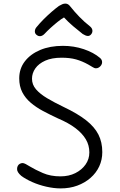

<svg xmlns="http://www.w3.org/2000/svg" viewBox="-20 -1029 667 1068"><path d="M536 -707Q542 -702 545 -696Q548 -690 548 -683Q548 -674 543 -666.5Q538 -659 530.5 -654Q523 -649 513 -649Q506 -649 496.5 -655Q487 -661 471 -670Q437 -689 403 -698.5Q369 -708 323 -708Q268 -708 231.5 -691.5Q195 -675 176.5 -648.5Q158 -622 158 -591Q158 -558 180.5 -532Q203 -506 242.5 -482.5Q282 -459 334 -434Q412 -397 459 -360Q506 -323 527.5 -280.5Q549 -238 549 -183Q549 -140 532 -103.5Q515 -67 483.5 -39.5Q452 -12 410 3.5Q368 19 317 19Q280 19 238 9.5Q196 0 159 -16.5Q122 -33 98 -51Q74 -72 75 -89Q75 -99 79 -106.5Q83 -114 90.5 -118Q98 -122 106 -122Q112 -122 123 -116.5Q134 -111 148 -102Q176 -85 218.5 -66.5Q261 -48 316 -48Q363 -48 399 -66Q435 -84 456 -114Q477 -144 477 -181Q477 -221 457.5 -254Q438 -287 400 -316Q362 -345 301 -371Q258 -391 219.5 -411.5Q181 -432 151 -457.5Q121 -483 104 -516Q87 -549 87 -593Q87 -647 118 -687.5Q149 -728 203.5 -751Q258 -774 330 -774Q391 -774 446 -755.5Q501 -737 536 -707ZM229 -842Q218 -830 205.5 -828Q193 -826 181 -837Q173 -845 174 -857Q175 -869 184 -879Q201 -900 223 -922Q245 -944 267.5 -963.5Q290 -983 308 -996Q318 -1002 326.5 -1005.5Q335 -1009 343 -1009Q352 -1009 358.5 -1005Q365 -1001 371 -993Q394 -964 421.5 -935.5Q449 -907 481 -882Q493 -872 494 -859.5Q495 -847 486 -837Q478 -828 467 -829Q456 -830 440 -840Q413 -861 386 -884Q359 -907 336 -932Q320 -923 299.5 -906.5Q279 -890 260.5 -873Q242 -856 229 -842Z"/></svg>

Font: Playpen Sans Light
Style: Regular
Weight: 300
Designer: Laura Meseguer, Veronika Burian, José Scaglione
Foundry: TypeTogether
Version: Version 1.001